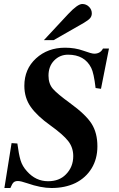

<svg xmlns="http://www.w3.org/2000/svg" viewBox="-20 -924 596 962"><path d="M2 18 38 -207 67 -205Q74 -151 83 -121Q92 -91 115 -66Q159 -16 221 -16Q277 -16 310 -50Q347 -87 347 -142Q347 -185 321.5 -217.5Q296 -250 232 -296Q166 -343 134 -388.5Q102 -434 102 -494Q102 -578 160.5 -631.5Q219 -685 306 -685Q356 -685 397.5 -670Q439 -655 452 -655Q483 -655 496 -681H526L486 -479L459 -483Q450 -559 437 -584Q404 -650 321 -650Q280 -650 251.5 -621Q223 -592 223 -545Q223 -504 245.5 -478.5Q268 -453 330 -408Q410 -350 439 -304Q468 -258 468 -191Q468 -128 439 -80.5Q410 -33 358 -7Q306 18 238 18Q185 18 116 -6Q84 -17 70 -17Q56 -17 48.5 -10.5Q41 -4 32 18ZM249 -723H200L322 -854Q369 -904 392 -904Q412 -904 426 -890Q440 -876 440 -857Q440 -843 431.5 -833Q423 -823 401 -810Z"/></svg>

Font: STIX
Style: Bold Italic
Weight: 700
Italic angle: -16.33°
Designer: MicroPress Inc., with final additions and corrections provided by Coen Hoffman, Elsevier (retired)
Version: Version 1.1.1